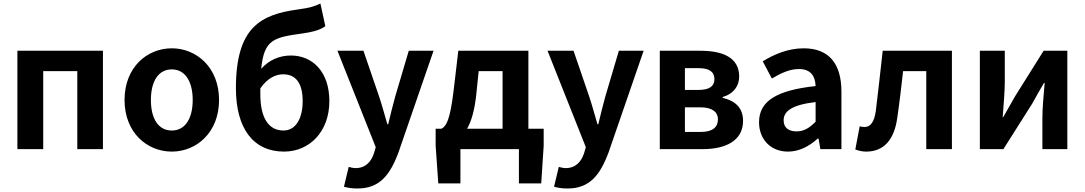

<svg xmlns="http://www.w3.org/2000/svg" viewBox="-20 -849 6175 1093"><path d="M79 0H226V-444H420V0H566V-560H79Z M958 14C1098 14 1227 -94 1227 -280C1227 -466 1098 -574 958 -574C817 -574 689 -466 689 -280C689 -94 817 14 958 14ZM958 -106C881 -106 839 -174 839 -280C839 -385 881 -454 958 -454C1034 -454 1077 -385 1077 -280C1077 -174 1034 -106 958 -106Z M1597 14C1743 14 1855 -101 1855 -273C1855 -443 1757 -533 1636 -533C1571 -533 1510 -507 1467 -457C1483 -627 1541 -636 1705 -659C1754 -666 1802 -677 1832 -700L1804 -829C1769 -812 1741 -804 1675 -795C1465 -766 1323 -695 1323 -347C1323 -119 1421 14 1597 14ZM1462 -346C1503 -405 1550 -426 1592 -426C1662 -426 1703 -378 1703 -273C1703 -172 1662 -106 1594 -106C1510 -106 1462 -176 1462 -313Z M2015 224C2140 224 2200 149 2249 17L2448 -560H2307L2230 -300C2216 -248 2202 -194 2190 -142H2185C2169 -196 2155 -250 2138 -300L2049 -560H1901L2119 -11L2109 23C2093 72 2061 108 2004 108C1991 108 1975 104 1965 101L1938 214C1960 220 1982 224 2015 224Z M2601 0H2934V195H3061L3075 -20V-116H2988V-560H2589L2562 -331C2542 -166 2521 -131 2493 -116H2460V-20L2475 195H2601ZM2639 -116C2663 -158 2680 -217 2690 -299L2705 -444H2841V-116Z M3211 224C3336 224 3396 149 3445 17L3644 -560H3503L3426 -300C3412 -248 3398 -194 3386 -142H3381C3365 -196 3351 -250 3334 -300L3245 -560H3097L3315 -11L3305 23C3289 72 3257 108 3200 108C3187 108 3171 104 3161 101L3134 214C3156 220 3178 224 3211 224Z M3736 0H3980C4108 0 4210 -46 4210 -161C4210 -238 4162 -276 4094 -292V-297C4158 -315 4188 -362 4188 -413C4188 -523 4092 -560 3967 -560H3736ZM3879 -337V-461H3958C4021 -461 4047 -438 4047 -398C4047 -360 4021 -337 3956 -337ZM3879 -98V-238H3968C4036 -238 4067 -210 4067 -170C4067 -127 4039 -98 3971 -98Z M4466 14C4531 14 4587 -17 4635 -60H4640L4650 0H4770V-327C4770 -489 4697 -574 4555 -574C4467 -574 4387 -540 4322 -500L4374 -402C4426 -433 4476 -456 4528 -456C4597 -456 4621 -414 4623 -359C4398 -335 4301 -272 4301 -153C4301 -57 4366 14 4466 14ZM4515 -101C4472 -101 4441 -120 4441 -164C4441 -215 4486 -252 4623 -268V-156C4588 -121 4557 -101 4515 -101Z M4911 14C5012 14 5071 -54 5088 -179C5101 -267 5111 -356 5121 -444H5253V0H5399V-560H5005C4992 -446 4980 -332 4966 -219C4957 -152 4934 -126 4901 -126C4890 -126 4882 -128 4874 -130L4849 2C4869 9 4887 14 4911 14Z M5558 0H5692L5856 -259C5874 -291 5903 -344 5923 -377H5927C5921 -307 5914 -233 5914 -176V0H6056V-560H5921L5758 -300C5740 -268 5710 -216 5691 -182H5688C5693 -252 5700 -327 5700 -383V-560H5558Z"/></svg>

Font: Noto Sans TC
Style: Bold
Weight: 700
Designer: Ryoko NISHIZUKA 西塚涼子 (kana, bopomofo & ideographs); Paul D. Hunt (Latin, Greek & Cyrillic); Sandoll Communications 산돌커뮤니
Foundry: Adobe
Version: Version 2.004;hotconv 1.0.118;makeotfexe 2.5.65603